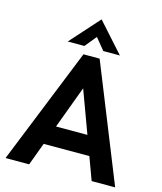

<svg xmlns="http://www.w3.org/2000/svg" viewBox="-132 -1016 938 1112"><g transform="rotate(15 337.0 -460.0)"><path d="M8 0 288.4 -697H385.4L665.2 0H524.2L337.6 -506.2L149.4 0ZM192 -136.4 232.2 -252H441.6L483.8 -136.4ZM181.2 -745 337.6 -919.6 494 -745H394.6L337.6 -814.2L281 -745Z"/></g></svg>

Font: Hanken Grotesk
Style: Regular
Weight: 400
Designer: Alfredo Marco Pradil
Foundry: Hanken Design Co.
Version: Version 3.013